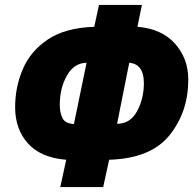

<svg xmlns="http://www.w3.org/2000/svg" viewBox="-20 -744 786 774"><path d="M396 10 420 -100Q588 -105 663.5 -199Q739 -293 739 -423Q739 -508 685.5 -568Q632 -628 534 -636L552 -724H379L360 -636Q243 -632 173 -585Q103 -538 72 -465.5Q41 -393 41 -312Q41 -223 93 -165.5Q145 -108 247 -100L223 10ZM221 -322Q221 -388 249.5 -439Q278 -490 329 -491L278 -244Q243 -246 232 -267.5Q221 -289 221 -322ZM501 -491Q560 -486 560 -409Q560 -346 532.5 -295.5Q505 -245 452 -245Z"/></svg>

Font: Noto Sans Display SemiCondensed Black
Style: Italic
Weight: 900
Width: 4
Designer: Monotype Design team
Foundry: Monotype Imaging Inc.
Version: 1.000